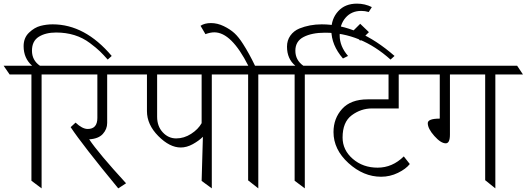

<svg xmlns="http://www.w3.org/2000/svg" viewBox="-73 -1037 2899 1057"><path d="M57 -783Q57 -829 87 -857.5Q117 -886 150 -894.5Q183 -903 217 -903Q395 -903 542 -729L520 -709Q496 -736 477 -754.5Q458 -773 422 -800Q345 -858 236 -858Q178 -858 140.5 -834.5Q103 -811 103 -758Q103 -705 147 -675H276L309 -627H156V0L100 -42V-627H-20L-53 -675H104Q57 -716 57 -783Z M517 -627V-360Q517 -326 493 -299.5Q469 -273 418 -270Q468 -195 621 -28L578 0Q381 -239 316 -337L343 -362Q380 -327 410 -327Q463 -327 463 -388V-627H236L204 -675H670L702 -627Z M1093 -627V0L1037 -41L1044 -284Q1022 -262 988.5 -243.5Q955 -225 922 -225Q861 -225 798.5 -288Q736 -351 736 -425V-627H630L597 -675H1213L1244 -627ZM1037 -359V-627H792V-394Q792 -342 823 -308.5Q854 -275 897 -275Q940 -275 979 -300Q1018 -325 1037 -359Z M1349 -627V0L1293 -44V-627H1142L1110 -675H1294Q1201 -859 1107 -859Q1085 -859 1058 -849L1031 -895Q1053 -910 1088.5 -910Q1124 -910 1159 -893Q1194 -876 1217.5 -854.5Q1241 -833 1265 -795Q1298 -744 1331 -675H1499L1531 -627Z M1716 -857Q1644 -857 1598.5 -833.5Q1553 -810 1553 -758Q1553 -706 1597 -675H1725L1758 -627H1605V0L1549 -42V-627H1429L1396 -675H1553Q1507 -713 1507 -780Q1507 -815 1525.5 -841Q1544 -867 1575 -880Q1632 -903 1698 -903Q1900 -903 2099 -729L2077 -709Q1912 -857 1716 -857Z M2122 -627V-440H1975Q1914 -440 1863.5 -402.5Q1813 -365 1813 -280Q1813 -211 1869 -162.5Q1925 -114 2006 -114Q2087 -114 2150 -176L2183 -134Q2162 -107 2118 -85.5Q2074 -64 2025 -64Q1928 -64 1845.5 -139Q1763 -214 1763 -310Q1763 -385 1810.5 -437.5Q1858 -490 1951 -490H2066V-627H1685L1653 -675H2238L2270 -627Z M1864 -860 1910 -906 1958 -860 1910 -813ZM1916 -977Q1862 -977 1829.5 -939.5Q1797 -902 1797 -842Q1797 -782 1843 -729L1815 -715Q1751 -789 1751 -872Q1751 -934 1789 -975.5Q1827 -1017 1892 -1017Q1936 -1017 1974 -998L1957 -971Q1936 -977 1916 -977Z M2654 -627V0L2598 -45V-627H2404V-296Q2404 -248 2381 -248Q2354 -248 2318 -288.5Q2282 -329 2282 -359Q2282 -384 2348 -384V-627H2198L2166 -675H2774L2806 -627Z"/></svg>

Font: Halant Light
Style: Regular
Weight: 300
Designer: Hitesh Malaviya (Devanagari), Satya Rajpurohit (Latin)
Foundry: Indian Type Foundry
Version: Version 1.101;PS 1.0;hotconv 1.0.78;makeotf.lib2.5.61930; tt